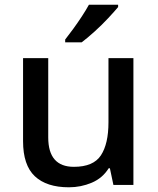

<svg xmlns="http://www.w3.org/2000/svg" viewBox="-20 -786 670 816"><path d="M547 -539V0H462L447 -71H442Q416 -29 370 -9.5Q324 10 273 10Q178 10 128 -37Q78 -84 78 -186V-539H185V-202Q185 -77 294 -77Q377 -77 409 -126Q441 -175 441 -266V-539ZM482 -756Q467 -738 440 -709Q413 -680 382 -652Q351 -624 327 -606H257V-618Q272 -637 291 -663Q310 -689 328 -716.5Q346 -744 358 -766H482Z"/></svg>

Font: Noto Sans Gurmukhi Medium
Style: Regular
Weight: 500
Designer: Jelle Bosma - Monotype Design Team
Foundry: Monotype Imaging Inc.
Version: Version 2.004; ttfautohint (v1.8.4.7-5d5b)